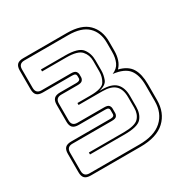

<svg xmlns="http://www.w3.org/2000/svg" viewBox="-129 -842 743 763"><g transform="rotate(-30 242.0 -461.0)"><path d="M75 -192Q56 -192 47.5 -200.5Q39 -209 39 -228V-312Q39 -331 47.5 -339.5Q56 -348 75 -348H256Q265 -348 269 -351Q273 -354 273 -359V-379Q273 -384 269 -387Q265 -390 256 -390H134Q115 -390 106.5 -398.5Q98 -407 98 -426V-503Q98 -522 106.5 -530.5Q115 -539 134 -539H209Q218 -539 222.5 -542Q227 -545 227 -550V-561Q227 -567 223 -570Q219 -573 209 -573H75Q56 -573 47.5 -581.5Q39 -590 39 -609V-694Q39 -713 47.5 -721.5Q56 -730 75 -730H276Q342 -730 373 -699Q404 -668 404 -617V-575Q404 -553 398 -534.5Q392 -516 379 -503Q420 -493 436.5 -466Q453 -439 453 -393V-321Q453 -262 415.5 -227Q378 -192 303 -192ZM75 -338Q62 -338 55.5 -331.5Q49 -325 49 -312V-228Q49 -215 55.5 -208.5Q62 -202 75 -202H303Q372 -202 407.5 -234Q443 -266 443 -321V-393Q443 -441 423 -466.5Q403 -492 352 -498Q376 -508 385 -528Q394 -548 394 -575V-617Q394 -665 365 -692.5Q336 -720 276 -720H75Q62 -720 55.5 -713.5Q49 -707 49 -694V-609Q49 -596 55.5 -589.5Q62 -583 75 -583H209Q226 -583 231.5 -576.5Q237 -570 237 -561V-550Q237 -542 231.5 -535.5Q226 -529 209 -529H134Q121 -529 114.5 -522.5Q108 -516 108 -503V-426Q108 -413 114.5 -406.5Q121 -400 134 -400H256Q273 -400 278 -393.5Q283 -387 283 -379V-359Q283 -351 278 -344.5Q273 -338 256 -338ZM173 -459V-468H232Q286 -468 298.5 -488Q311 -508 311 -533V-582Q311 -609 294 -628Q277 -647 225 -647H114V-656H225Q285 -656 302.5 -633.5Q320 -611 320 -579V-533Q320 -513 312.5 -493Q305 -473 272 -466H283Q329 -466 348.5 -446Q368 -426 368 -388V-339Q368 -306 350.5 -286Q333 -266 273 -266H114V-275H273Q326 -275 342.5 -292.5Q359 -310 359 -339V-388Q359 -424 340.5 -441.5Q322 -459 282 -459Z"/></g></svg>

Font: Bungee Outline
Style: Regular
Weight: 400
Designer: David Jonathan Ross
Foundry: David Jonathan Ross
Version: Version 1.001;PS 1.0;hotconv 1.0.72;makeotf.lib2.5.5900